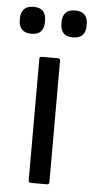

<svg xmlns="http://www.w3.org/2000/svg" viewBox="-68 -708 359 739"><g transform="rotate(5 112.0 -338.0)"><path d="M80 0Q71 0 71 -9V-478Q71 -487 80 -487H142Q151 -487 151 -478V-9Q151 0 142 0ZM32 -572Q7 -572 -5 -585Q-17 -598 -17 -619V-629Q-17 -650 -5 -663Q7 -676 32 -676Q57 -676 68.5 -663Q80 -650 80 -629V-619Q80 -598 68.5 -585Q57 -572 32 -572ZM192 -572Q167 -572 155.5 -585Q144 -598 144 -619V-629Q144 -650 155.5 -663Q167 -676 192 -676Q218 -676 229.5 -663Q241 -650 241 -629V-619Q241 -598 229.5 -585Q218 -572 192 -572Z"/></g></svg>

Font: Sofia Sans Semi Condensed
Style: Regular
Weight: 400
Designer: Botio Nikoltchev, Ani Petrova
Foundry: lettersoup
Version: Version 4.100; ttfautohint (v1.8.4.7-5d5b)